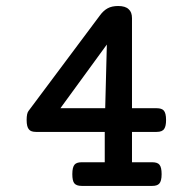

<svg xmlns="http://www.w3.org/2000/svg" viewBox="-20 -610 640 630"><path d="M323.7 -177.2H98.1Q81.5 -177.2 75.2 -185.1Q67.4 -193.4 67.4 -216.3Q67.4 -238.3 73.7 -246.1L307.6 -559.1Q319.3 -575.2 333.3 -582.8Q347.2 -590.3 367.7 -590.3Q391.6 -590.3 402.3 -579.6Q413.1 -570.3 413.1 -550.3V-254.9H494.1Q510.3 -254.9 517.1 -247.6Q524.9 -239.3 524.9 -216.3Q524.9 -196.3 519 -187.5Q512.7 -177.2 494.1 -177.2H413.1V-77.6H479.5Q497.1 -77.6 503.4 -69.3Q510.3 -61 510.3 -38.6Q510.3 -15.6 502.4 -7.3Q495.6 0 479.5 0H248Q230.5 0 223.6 -8.8Q217.3 -17.1 217.3 -38.6Q217.3 -62 225.1 -70.3Q231.9 -77.6 248 -77.6H323.7ZM325.2 -254.9 330.6 -463.9 178.2 -254.9Z"/></svg>

Font: Courier Prime Medium
Style: Regular
Weight: 500
Designer: Alan Dague-Greene
Foundry: Quote-Unquote Apps
Version: Version 1.202